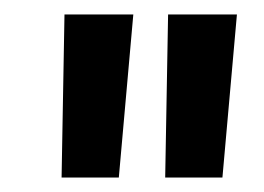

<svg xmlns="http://www.w3.org/2000/svg" viewBox="-20 -736 364 265"><path d="M307 -716 287 -491H208L212 -716ZM164 -716 144 -491H65L69 -716Z"/></svg>

Font: Lora Italic
Style: Italic
Weight: 400
Italic angle: -3°
Designer: Olga Karpushina, Alexei Vanyashin (Cyrillic)
Foundry: Cyreal
Version: Version 2.210; ttfautohint (v1.8.1.43-b0c9)